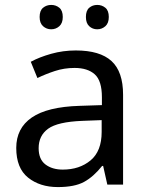

<svg xmlns="http://www.w3.org/2000/svg" viewBox="-20 -750 601 780"><path d="M288 -545Q386 -545 433 -502Q480 -459 480 -365V0H416L399 -76H395Q360 -32 321.5 -11Q283 10 215 10Q142 10 94 -28.5Q46 -67 46 -149Q46 -229 109 -272.5Q172 -316 303 -320L394 -323V-355Q394 -422 365 -448Q336 -474 283 -474Q241 -474 203 -461.5Q165 -449 132 -433L105 -499Q140 -518 188 -531.5Q236 -545 288 -545ZM314 -259Q214 -255 175.5 -227Q137 -199 137 -148Q137 -103 164.5 -82Q192 -61 235 -61Q303 -61 348 -98.5Q393 -136 393 -214V-262ZM141 -681Q141 -707 155 -718.5Q169 -730 188 -730Q207 -730 221 -718.5Q235 -707 235 -681Q235 -656 221 -643.5Q207 -631 188 -631Q169 -631 155 -643.5Q141 -656 141 -681ZM329 -681Q329 -707 342.5 -718.5Q356 -730 375 -730Q394 -730 408 -718.5Q422 -707 422 -681Q422 -656 408 -643.5Q394 -631 375 -631Q356 -631 342.5 -643.5Q329 -656 329 -681Z"/></svg>

Font: Noto Sans Manichaean
Style: Regular
Weight: 400
Designer: Monotype Design Team
Foundry: Monotype Imaging Inc.
Version: Version 2.005; ttfautohint (v1.8.4.7-5d5b)